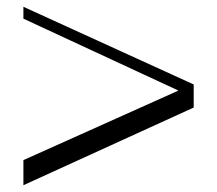

<svg xmlns="http://www.w3.org/2000/svg" viewBox="-20 -534 640 566"><path d="M49 12V-62L506 -267L49 -479V-514L551 -285V-217Z"/></svg>

Font: Justus
Style: ItalicOldstyle
Weight: 400
Italic angle: -12°
Version: Version 001.001